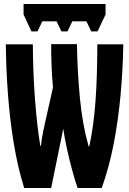

<svg xmlns="http://www.w3.org/2000/svg" viewBox="-20 -933 640 953"><path d="M136 -777 97 -861V-913H504V-861L464 -777H433L409 -827H339L315 -777H285L261 -827H190L166 -777ZM100 0Q68 -102 48.5 -220.5Q29 -339 19.5 -465Q10 -591 9 -713H143Q144 -566 154 -436Q164 -306 180 -209H183Q187 -247 195 -283.5Q203 -320 211 -357L243 -499Q238 -553 236 -605Q234 -657 234 -714H362Q364 -579 376.5 -447.5Q389 -316 420 -206H423Q445 -306 454 -431Q463 -556 463 -713H592Q590 -587 578.5 -462Q567 -337 544.5 -220Q522 -103 485 0H365Q351 -41 337 -93Q323 -145 311.5 -198Q300 -251 294 -294L234 0Z"/></svg>

Font: Noto Sans Mono ExtraBold
Style: Regular
Weight: 800
Designer: Monotype Design Team
Foundry: Monotype Imaging Inc.
Version: Version 2.014